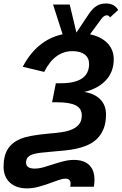

<svg xmlns="http://www.w3.org/2000/svg" viewBox="-46 -857 685 1080"><path d="M100.6 57.6Q100.6 91.3 149.4 91.3Q172.9 91.3 199.2 83.7Q225.6 76.2 253.9 66.9Q282.2 57.6 311.5 50Q340.8 42.5 369.6 42.5Q425.8 42.5 455.6 71Q485.4 99.6 485.4 154.3Q485.4 173.3 481.9 193.4H349.1L351.1 177.2Q351.1 147.9 322.3 147.9Q305.7 147.9 281.7 156.5Q257.8 165 229.2 175.3Q200.7 185.5 168.9 194.1Q137.2 202.6 105.5 202.6Q44.9 202.6 9.5 169.9Q-25.9 137.2 -25.9 80.6Q-25.9 18.6 -1.7 -19Q22.5 -56.6 69.8 -76.2Q117.2 -95.7 228 -105.5Q309.6 -111.8 343.5 -123Q377.4 -134.3 395.8 -154.3Q414.1 -174.3 414.1 -208Q414.1 -246.6 380.1 -264.2Q346.2 -281.7 274.9 -281.7H247.1L268.1 -388.7H295.9Q455.1 -388.7 455.1 -497.1Q455.1 -531.7 430.4 -550.5Q405.8 -569.3 361.3 -569.3Q261.2 -569.3 202.6 -452.6L82 -481.4Q162.1 -633.3 306.2 -664.1L252.4 -831.5H346.2L383.8 -673.8L454.1 -778.8Q474.6 -809.6 497.3 -823.5Q520 -837.4 550.3 -837.4Q597.2 -837.4 618.7 -800.8L572.8 -758.8Q566.4 -771 554.7 -771Q538.6 -771 522.9 -749L460.4 -664.1Q523.9 -650.4 558.8 -613.8Q593.8 -577.1 593.8 -523.9Q593.8 -453.1 549.6 -405.5Q505.4 -357.9 427.7 -339.8Q484.4 -331.5 517.3 -298.8Q550.3 -266.1 550.3 -213.4Q550.3 -166 536.6 -132.3Q522.9 -98.6 499.5 -75.9Q476.1 -53.2 443.8 -39.6Q411.6 -25.9 371.3 -18.1Q331.1 -10.3 245.6 -3.9Q171.4 2 147 8.5Q122.6 15.1 111.6 26.6Q100.6 38.1 100.6 57.6Z"/></svg>

Font: Liberation Mono
Style: Bold Italic
Weight: 700
Italic angle: -12°
Monospace: yes
Designer: Steve Matteson
Foundry: Ascender Corporation
Version: Version 2.1.5